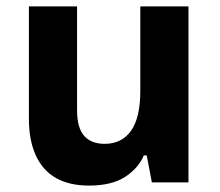

<svg xmlns="http://www.w3.org/2000/svg" viewBox="-20 -568 686 598"><path d="M257 10Q196 10 154.5 -13.5Q113 -37 91.5 -84Q70 -131 70 -199V-548H220V-225Q220 -170 242 -145Q264 -120 306 -120Q359 -120 388 -160.5Q417 -201 417 -286V-548H567V0H453L437 -84H428Q411 -44 369.5 -17Q328 10 257 10Z"/></svg>

Font: Noto Sans Thai
Style: Bold
Weight: 700
Designer: Monotype Design Team
Foundry: Monotype Imaging Inc.
Version: Version 2.001